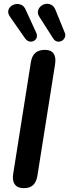

<svg xmlns="http://www.w3.org/2000/svg" viewBox="-20 -973 360 1001"><path d="M104 8Q71 8 57 -12Q43 -32 49 -68L141 -649Q146 -681 164 -697Q182 -713 214 -713Q246 -713 259.5 -693.5Q273 -674 267 -637L175 -57Q170 -25 153 -8.5Q136 8 104 8ZM257 -773 186 -884Q175 -901 178 -915.5Q181 -930 192 -940Q203 -950 218 -952.5Q233 -955 247 -948Q261 -941 269 -922L317 -804Q323 -790 318 -778Q313 -766 302 -760Q291 -754 278.5 -756.5Q266 -759 257 -773ZM110 -774 32 -886Q21 -902 23 -916Q25 -930 36 -939.5Q47 -949 62 -951.5Q77 -954 91.5 -947.5Q106 -941 114 -922L169 -802Q175 -788 171 -776.5Q167 -765 156 -759.5Q145 -754 132.5 -757Q120 -760 110 -774Z"/></svg>

Font: Nunito ExtraLight
Style: Italic
Weight: 200
Italic angle: -9°
Designer: Vernon Adams
Foundry: Vernon Adams
Version: Version 3.602